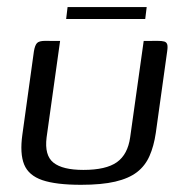

<svg xmlns="http://www.w3.org/2000/svg" viewBox="-20 -514 517 539"><path d="M148.7 -399 110.8 -128.2Q104.5 -77.7 130.1 -57.4Q155.7 -37 214.1 -37Q277.6 -37 308.2 -58.7Q338.7 -80.5 345.4 -128.5L383.4 -399Q384.4 -399 389.9 -399Q395.4 -399 401.9 -399.1Q408.5 -399.3 414.4 -399.3Q420.3 -399.3 422 -399.3Q434.5 -399.3 440.9 -397.5Q447.3 -395.7 449.3 -389.8Q451.4 -383.8 449.3 -369.9L417.4 -141Q411.9 -103.6 399.7 -76.1Q387.6 -48.5 364.5 -30.7Q341.4 -13 303.4 -4.1Q265.4 4.8 207.4 4.8Q137.4 4.8 98.8 -8.3Q60.3 -21.5 47.8 -52.2Q35.3 -83 42.8 -136.2L75.2 -369.9Q78 -387.1 84 -393.2Q89.9 -399.3 106.7 -399.3Q117.7 -399.3 127.7 -399.1Q137.7 -399 148.7 -399ZM165.7 -460.7 169.7 -494.2H391.8L387.7 -460.7Z"/></svg>

Font: Genos Thin
Style: Italic
Weight: 100
Italic angle: -8°
Designer: Robert E. Leuschke
Foundry: Robert E. Leuschke
Version: Version 1.010